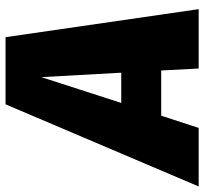

<svg xmlns="http://www.w3.org/2000/svg" viewBox="-105 -694 736 692"><g transform="rotate(-90 263.0 -348.0)"><path d="M355 -135H192L148 0H-63L233 -696H475L576 0H362ZM347 -279 331 -567 238 -279Z"/></g></svg>

Font: FiraGO Heavy
Style: Italic
Weight: 900
Italic angle: -8°
Designer: bBox Type GmbH
Foundry: bBox Type GmbH
Version: Version 1.001